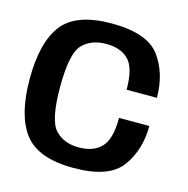

<svg xmlns="http://www.w3.org/2000/svg" viewBox="-102 -778 860 879"><g transform="rotate(15 328.0 -338.0)"><path d="M322.5 4Q490.5 4 549.5 -77.2Q608.5 -158.5 608.5 -271.5H465Q465 -171.5 428 -132.2Q391 -93 321 -93Q250 -93 208.8 -137Q167.5 -181 167.5 -339Q167.5 -496.5 208.5 -540Q249.5 -583.5 321 -583.5Q391.5 -583.5 428.2 -545.2Q465 -507 465 -405H608.5Q608.5 -521 549.5 -600.8Q490.5 -680.5 322 -680.5Q153.5 -680.5 88.5 -596.2Q23.5 -512 23.5 -339Q23.5 -166 88.8 -81Q154 4 322.5 4Z"/></g></svg>

Font: Anybody UltraCondensed Thin SemiBold
Style: Regular
Weight: 600
Version: Version 1.111